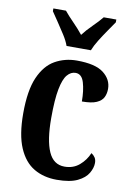

<svg xmlns="http://www.w3.org/2000/svg" viewBox="-87 -821 608 886"><g transform="rotate(10 216.5 -378.0)"><path d="M242 10Q181 10 135 -17Q89 -44 63 -104.5Q37 -165 37 -265Q37 -373 64 -434.5Q91 -496 137 -522Q183 -548 239 -548Q326 -548 364.5 -518Q403 -488 403 -444Q403 -422 394.5 -404.5Q386 -387 362.5 -376.5Q339 -366 294 -366Q294 -417 283 -454Q272 -491 243 -491Q221 -491 204 -471Q187 -451 177.5 -402Q168 -353 168 -266Q168 -163 191.5 -109.5Q215 -56 267 -56Q308 -56 336.5 -80.5Q365 -105 379 -139Q390 -132 396.5 -122Q403 -112 403 -97Q403 -74 388.5 -49Q374 -24 339 -7Q304 10 242 10ZM180 -606Q172 -629 155 -655.5Q138 -682 120.5 -708Q103 -734 90 -753V-766H149Q166 -745 192 -718.5Q218 -692 237 -668Q255 -692 282 -718.5Q309 -745 326 -766H385V-753Q372 -734 354 -708Q336 -682 319.5 -655.5Q303 -629 294 -606Z"/></g></svg>

Font: Noto Serif Tamil ExtraCondensed
Style: Bold
Weight: 700
Width: 2
Designer: Indian Type Foundry, Tom Grace, and the Monotype Design Team
Foundry: Monotype Imaging Inc.
Version: Version 2.004; ttfautohint (v1.8.4.7-5d5b)